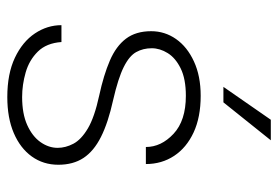

<svg xmlns="http://www.w3.org/2000/svg" viewBox="-142 -636 787 544"><g transform="rotate(90 252.0 -363.5)"><path d="M254.4 9.8Q188.5 9.8 143.1 -11.7Q97.7 -33.2 74.2 -68.4Q50.8 -103.5 50.8 -143.6H98.6Q101.6 -101.1 125.7 -76.7Q149.9 -52.2 184.8 -42.2Q219.7 -32.2 254.4 -32.2Q301.8 -32.2 333.7 -46.6Q365.7 -61 382.1 -84.2Q398.4 -107.4 398.4 -132.8Q398.4 -155.3 386.7 -177.5Q375 -199.7 343.3 -218.5Q311.5 -237.3 250.5 -250.5Q191.9 -263.2 151.1 -280.8Q110.4 -298.3 89.1 -326.4Q67.9 -354.5 67.9 -397.9Q67.9 -436.5 90.1 -468.3Q112.3 -500 153.6 -519Q194.8 -538.1 251 -538.1Q311.5 -538.1 354.7 -518.1Q397.9 -498 421.1 -462.9Q444.3 -427.7 444.3 -382.8H396Q396 -426.3 358.6 -461.2Q321.3 -496.1 251 -496.1Q203.1 -496.1 173.3 -481.4Q143.6 -466.8 129.9 -444.6Q116.2 -422.4 116.2 -399.4Q116.2 -375 127 -355.5Q137.7 -335.9 169.4 -320.1Q201.2 -304.2 263.2 -290Q327.1 -275.9 367.4 -255.6Q407.7 -235.4 427 -206.1Q446.3 -176.8 446.3 -134.8Q446.3 -92.3 422.9 -59.6Q399.4 -26.9 356.4 -8.5Q313.5 9.8 254.4 9.8ZM318.8 -736.8H377L269.5 -602.5H225.6Z"/></g></svg>

Font: Heebo ExtraLight
Style: Regular
Weight: 250
Designer: Oded Ezer
Foundry: Ezer Type House
Version: Version 3.100